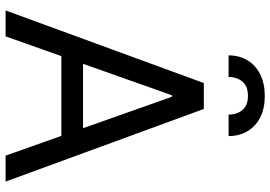

<svg xmlns="http://www.w3.org/2000/svg" viewBox="-160 -805 965 685"><g transform="rotate(90 322.5 -462.5)"><path d="M17.3 0 276.2 -707.2H368.8L627.8 0H535.2L325.3 -593.2H319.8L109.8 0ZM504.1 -276.2V-198.9H141.6V-276.2ZM322.5 -924.7Q366.4 -924.7 398.7 -908.5Q430.9 -892.3 448.2 -862.7Q465.5 -833.2 465.5 -795.6H388.8Q388.8 -826 372.2 -845.3Q355.7 -864.6 322.5 -864.6Q287.6 -864.6 271.2 -845Q254.8 -825.3 254.8 -795.6H177.5Q177.5 -833.2 195.1 -862.7Q212.7 -892.3 245.7 -908.5Q278.7 -924.7 322.5 -924.7Z"/></g></svg>

Font: Pretendard Variable
Style: Regular
Weight: 400
Designer: Base glyphs from Inter by Rasmus Andersson; Hangul glyphs from Noto Sans CJK(Source Han Sans) by Jang Soo-young and Kang
Foundry: Kil Hyung-jin
Version: Version 1.100;FEAKit 1.0